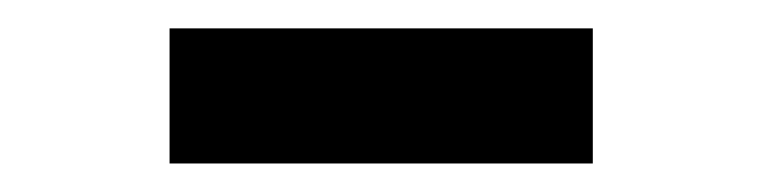

<svg xmlns="http://www.w3.org/2000/svg" viewBox="-20 -754 540 136"><path d="M100.1 -638.2V-733.9H399.9V-638.2Z"/></svg>

Font: TASA Explorer
Style: Bold
Weight: 700
Designer: Weizhong Zhang
Foundry: Local Remote
Version: Version 1.000;Glyphs 3.1.2 (3151)